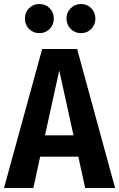

<svg xmlns="http://www.w3.org/2000/svg" viewBox="-27 -936 593 956"><path d="M363 -156H173L139 0H-7L183 -692H357L546 0H397ZM339 -262 268 -585 197 -262ZM241 -844Q241 -813 220.5 -792Q200 -771 169 -771Q138 -771 117.5 -792Q97 -813 97 -844Q97 -874 117.5 -895Q138 -916 169 -916Q200 -916 220.5 -895Q241 -874 241 -844ZM448 -844Q448 -813 427.5 -792Q407 -771 376 -771Q346 -771 325 -792Q304 -813 304 -844Q304 -874 325 -895Q346 -916 376 -916Q407 -916 427.5 -895Q448 -874 448 -844Z"/></svg>

Font: Fira Sans Condensed SemiBold
Style: Regular
Weight: 600
Width: 3
Designer: bBox Type GmbH & Carrois Corporate GbR & Edenspiekermann AG
Foundry: bBox Type GmbH & Carrois Corporate GbR & Edenspiekermann AG
Version: Version 4.301